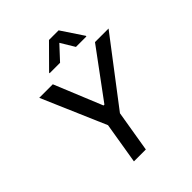

<svg xmlns="http://www.w3.org/2000/svg" viewBox="-256 -1099 1248 1248"><g transform="rotate(-45 368.0 -474.5)"><path d="M99.1 -727.3 289.4 -285.5 242.2 0H351.6L399.1 -285.5L736.2 -727.3H611.5L367.5 -396.7H359.4L223.7 -727.3ZM259.6 -792.6H355.8L444.2 -887.8L501.8 -792.6H597.7L598.4 -797.9L498.2 -948.5H409.8L260.3 -797.9Z"/></g></svg>

Font: Margiela Sans Medium
Style: Italic
Weight: 500
Italic angle: -9.39999°
Designer: Stefan Endress, Andreas Faust
Version: Version 1.100;FEAKit 1.0